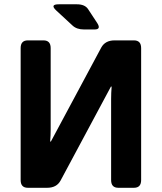

<svg xmlns="http://www.w3.org/2000/svg" viewBox="-20 -892 769 912"><path d="M429.2 -752H378.9Q344.7 -752 324.7 -770.5L247.6 -841.8Q215.3 -871.6 259.3 -871.6H345.2Q383.3 -871.6 398.4 -848.6L441.4 -783.2Q461.9 -752 429.2 -752ZM112.3 0Q78.1 0 78.1 -36.6V-663.6Q78.1 -700.2 112.3 -700.2H186.5Q220.7 -700.2 220.7 -663.6V-278.3Q220.7 -249 218.3 -219.7H221.7L460.9 -666Q479.5 -700.2 524.4 -700.2H616.2Q650.4 -700.2 650.4 -663.6V-36.6Q650.4 0 616.2 0H542Q507.8 0 507.8 -36.6V-421.9Q507.8 -451.2 510.3 -480.5H506.8L267.6 -34.2Q249 0 204.1 0Z"/></svg>

Font: Istok Web
Style: Bold
Weight: 700
Designer: Andrey V. Panov
Foundry: Andrey V. Panov
Version: Version 1.0.2g